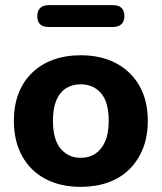

<svg xmlns="http://www.w3.org/2000/svg" viewBox="-20 -716 629 747"><path d="M294 11Q215 11 156.5 -20Q98 -51 66 -109Q34 -167 34 -246Q34 -305 52 -352Q70 -399 104.5 -432.5Q139 -466 187 -483.5Q235 -501 294 -501Q373 -501 431.5 -470Q490 -439 522.5 -382Q555 -325 555 -246Q555 -186 536.5 -139Q518 -92 484 -58Q450 -24 401.5 -6.5Q353 11 294 11ZM294 -102Q327 -102 351 -118Q375 -134 389 -165.5Q403 -197 403 -246Q403 -319 373 -353.5Q343 -388 294 -388Q262 -388 237.5 -373Q213 -358 199.5 -326.5Q186 -295 186 -246Q186 -173 216 -137.5Q246 -102 294 -102ZM169 -611Q125 -611 125 -653Q125 -674 136.5 -685Q148 -696 169 -696H419Q464 -696 464 -653Q464 -633 452.5 -622Q441 -611 419 -611Z"/></svg>

Font: Nunito ExtraLight ExtraBold
Style: Regular
Weight: 800
Version: Version 3.602